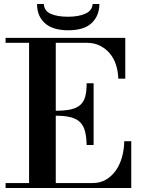

<svg xmlns="http://www.w3.org/2000/svg" viewBox="-20 -944 731 964"><path d="M415 -216Q414 -258 406.5 -286Q399 -314 381.5 -331Q364 -348 334.5 -355.5Q305 -363 260 -363V-25H446Q483 -25 512 -42Q541 -59 561.5 -88Q582 -117 592.5 -155Q603 -193 604 -235H639V0H8V-25H126V-729H8V-754H609V-549H574Q573 -585 562.5 -618Q552 -651 531.5 -675.5Q511 -700 482 -714.5Q453 -729 416 -729H260V-388Q305 -388 335 -394.5Q365 -401 383 -417Q401 -433 408 -459.5Q415 -486 415 -526H450V-216ZM200 -924Q202 -889 235 -874.5Q268 -860 321 -860Q375 -860 409 -875.5Q443 -891 445 -924H479Q479 -866 441 -829Q403 -792 323 -792Q245 -792 205.5 -827.5Q166 -863 166 -924Z"/></svg>

Font: Libre Bodoni
Style: Regular
Weight: 400
Designer: Pablo Impallari, Rodrigo Fuenzalida
Foundry: Pablo Impallari, Rodrigo Fuenzalida
Version: Version 1.001; ttfautohint (v1.5.65-e2d9)